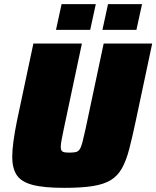

<svg xmlns="http://www.w3.org/2000/svg" viewBox="-20 -898 754 926"><path d="M290 8Q191 8 136.5 -6.5Q82 -21 60.5 -54Q39 -87 39 -141Q39 -174 45 -218Q51 -262 62 -316L141 -688H375L288 -278Q281 -244 277 -223Q273 -202 273 -189Q273 -177 277.5 -171Q282 -165 291.5 -163.5Q301 -162 316 -162Q336 -162 347 -165Q358 -168 365 -179Q372 -190 378 -213.5Q384 -237 393 -278L480 -688H714L635 -316Q618 -236 603.5 -180Q589 -124 568.5 -87Q548 -50 514.5 -29.5Q481 -9 427 -0.5Q373 8 290 8ZM474 -754 501 -878H665L638 -754ZM250 -754 277 -878H442L415 -754Z"/></svg>

Font: Saira Thin Black
Style: Italic
Weight: 900
Italic angle: -12°
Version: Version 1.101